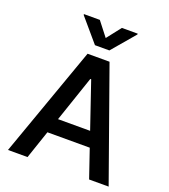

<svg xmlns="http://www.w3.org/2000/svg" viewBox="-167 -1069 1045 1187"><g transform="rotate(20 356.0 -475.0)"><path d="M153.4 0 216.6 -186.1H495L558.6 0H687.1L428.3 -727.3H283.7L24.9 0ZM179 -944.6 308.6 -792.6H403.4L532.7 -944.6V-949.9H428.6L355.8 -856.9L283.4 -949.9H179ZM250.4 -284.8 353 -586.6H358.7L461.6 -284.8Z"/></g></svg>

Font: Magic Ui Pro Semi Bold
Style: Regular
Weight: 600
Designer: Stefan Endress, Andreas Faust
Version: Version 1.000;FEAKit 1.0